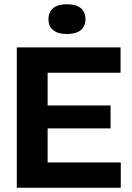

<svg xmlns="http://www.w3.org/2000/svg" viewBox="-20 -883 622 903"><path d="M59 0V-660H204V0ZM161 0V-119H548V0ZM161 -279V-387H500V-279ZM161 -541V-660H547V-541ZM295 -723Q253 -723 230.5 -741Q208 -759 208 -792Q208 -827 230.5 -845Q253 -863 295 -863Q337 -863 359.5 -845Q382 -827 382 -792Q382 -759 359.5 -741Q337 -723 295 -723Z"/></svg>

Font: Bricolage Grotesque 28pt
Style: Bold
Weight: 700
Designer: Mathieu Triay
Foundry: Atelier Triay
Version: Version 1.000;gftools[0.9.30]